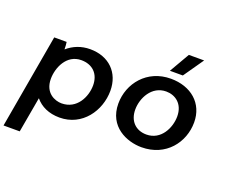

<svg xmlns="http://www.w3.org/2000/svg" viewBox="-151 -957 1615 1381"><g transform="rotate(20 656.0 -266.5)"><path d="M-6 200H118L166 -71C207 -21 270 9 352 9C526 9 631 -144 631 -297C631 -435 538 -529 393 -529C325 -529 266 -505 219 -464C219 -486 217 -508 215 -520H120ZM331 -92C281 -92 199 -123 199 -232C199 -316 247 -433 360 -433C447 -433 501 -378 501 -291C501 -203 448 -92 331 -92Z M979 8C1166 8 1275 -136 1275 -289C1275 -435 1166 -528 1011 -528C829 -528 716 -385 716 -231C716 -54 867 8 979 8ZM981 -90C898 -90 845 -146 845 -232C845 -319 900 -430 1011 -430C1080 -430 1146 -385 1146 -288C1146 -201 1093 -90 981 -90ZM1083 -579 1190 -733H1073L984 -579Z"/></g></svg>

Font: Fixel Display SemiBold
Style: Italic
Weight: 600
Italic angle: -10°
Designer: AlfaBravo + MacPaw
Foundry: Kyrylo Tkachov, Marchela Mozhyna, Serhii Makarenko, Maria Weinstein, Zakhar Kryvoshyya
Version: Version 1.210;Glyphs 3.2 (3217)